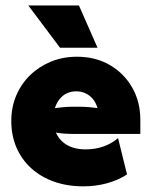

<svg xmlns="http://www.w3.org/2000/svg" viewBox="-20 -648 535 682"><path d="M275.7 13.9Q218.8 13.9 171.9 -2.8Q125 -19.4 91 -50.3Q56.9 -81.2 38.5 -124Q20.1 -166.7 20.1 -218.1Q20.1 -267.4 37.8 -309Q55.6 -350.7 87.2 -381.2Q118.8 -411.8 161.1 -429.2Q203.5 -446.5 253.5 -446.5Q318.8 -446.5 369.4 -417.4Q420.1 -388.2 449.3 -337.5Q478.5 -286.8 478.5 -222.2V-172.2H237.5Q224.3 -172.2 209.4 -173.3Q194.4 -174.3 178.5 -177.1Q187.5 -157.6 202.1 -144.4Q216.7 -131.2 237.5 -124.3Q258.3 -117.4 284.7 -117.4Q318.8 -117.4 348.6 -128.1Q378.5 -138.9 399.3 -157.6L431.2 -28.5Q400.7 -8.3 360.8 2.8Q320.8 13.9 275.7 13.9ZM175 -263.9Q190.3 -266 205.6 -267.4Q220.8 -268.8 233.3 -268.8H266.7Q279.9 -268.8 296.5 -267.4Q313.2 -266 326.4 -263.9Q320.8 -283.3 309.7 -296.5Q298.6 -309.7 283.7 -316.7Q268.8 -323.6 250.7 -323.6Q232.6 -323.6 217.7 -316.7Q202.8 -309.7 192 -296.5Q181.2 -283.3 175 -263.9ZM193.1 -478.5 80.6 -628.5H260.4L326.4 -478.5Z"/></svg>

Font: Afacad Flux Black
Style: Regular
Weight: 900
Designer: Kristian Moeller
Foundry: Dicotype
Version: Version 1.100